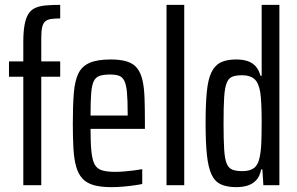

<svg xmlns="http://www.w3.org/2000/svg" viewBox="-20 -763 1222 791"><path d="M76 0V-447H17V-510H76V-589Q76 -631 81 -659Q86 -687 96 -704Q106 -721 123.5 -729.5Q141 -738 167 -740.5Q193 -743 228 -743V-687Q204 -687 189 -684.5Q174 -682 165.5 -674Q157 -666 153.5 -650Q150 -634 150 -606V-510H228V-447H150V0Z M439 8Q395 8 365.5 -0.5Q336 -9 319 -28Q302 -47 293.5 -77.5Q285 -108 282.5 -152Q280 -196 280 -254Q280 -327 284 -378Q288 -429 302.5 -459.5Q317 -490 349 -504Q381 -518 436 -518Q477 -518 503.5 -509.5Q530 -501 545 -482Q560 -463 567 -432.5Q574 -402 575.5 -358Q577 -314 577 -255V-232H353Q353 -175 356.5 -140Q360 -105 369.5 -86.5Q379 -68 399.5 -61.5Q420 -55 454 -55Q470 -55 489.5 -56.5Q509 -58 529 -60.5Q549 -63 566 -66V-5Q552 -2 530.5 1Q509 4 485.5 6Q462 8 439 8ZM506 -266V-296Q506 -351 503 -383Q500 -415 492 -430.5Q484 -446 470 -451Q456 -456 433 -456Q407 -456 390.5 -450.5Q374 -445 366 -428Q358 -411 355.5 -377Q353 -343 353 -287H526Z M666 0V-743H739V0Z M954 8Q915 8 890 -3.5Q865 -15 851.5 -44Q838 -73 832.5 -124Q827 -175 827 -255Q827 -333 832 -384.5Q837 -436 851 -465Q865 -494 889.5 -506Q914 -518 953 -518Q981 -518 1001 -511Q1021 -504 1034 -489Q1047 -474 1053 -451H1058V-743H1131V0H1065L1061 -65H1056Q1050 -35 1034.5 -19.5Q1019 -4 998.5 2Q978 8 954 8ZM979 -58Q1009 -58 1026 -70.5Q1043 -83 1049 -112Q1055 -138 1056.5 -173Q1058 -208 1058 -264Q1058 -303 1056.5 -333.5Q1055 -364 1052 -384Q1045 -423 1027.5 -438Q1010 -453 977 -453Q952 -453 937 -447Q922 -441 914 -421.5Q906 -402 903.5 -362Q901 -322 901 -255Q901 -188 903.5 -148Q906 -108 914 -89Q922 -70 937.5 -64Q953 -58 979 -58Z"/></svg>

Font: Saira ExtraCondensed Medium
Style: Regular
Weight: 500
Width: 2
Designer: Hector Gatti with collaboration of the Omnibus-Type team
Foundry: Omnibus-Type
Version: Version 1.101